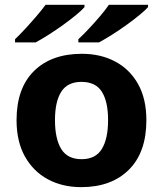

<svg xmlns="http://www.w3.org/2000/svg" viewBox="-20 -768 679 798"><path d="M588.4 -268.6Q588.4 -134.8 515.6 -62.5Q442.9 9.8 317.4 9.8Q239.7 9.8 179.2 -22.7Q118.7 -55.2 83.7 -117.4Q48.8 -179.7 48.8 -268.6Q48.8 -401.4 121.3 -472.9Q193.8 -544.4 320.3 -544.4Q398.4 -544.4 459 -512.2Q519.5 -480 554 -418.5Q588.4 -356.9 588.4 -268.6ZM208.5 -268.6Q208.5 -191.4 234.4 -148.9Q260.3 -106.4 319.3 -106.4Q377.4 -106.4 403.3 -148.9Q429.2 -191.4 429.2 -268.6Q429.2 -345.7 403.3 -386.7Q377.4 -427.7 318.4 -427.7Q260.7 -427.7 234.6 -386.7Q208.5 -345.7 208.5 -268.6ZM595.2 -748V-738.3Q584 -725.6 560.3 -706.1Q536.6 -686.5 506.8 -665Q477.1 -643.6 446.5 -624.3Q416 -605 391.6 -591.8H305.7V-605Q325.7 -623.5 349.4 -648.7Q373 -673.8 395.3 -700Q417.5 -726.1 432.6 -748ZM331.1 -748V-738.3Q320.3 -725.6 296.6 -706.1Q272.9 -686.5 243.2 -665Q213.4 -643.6 183.1 -624.3Q152.8 -605 128.4 -591.8H42.5V-605Q62 -623.5 85.2 -648.7Q108.4 -673.8 130.9 -700Q153.3 -726.1 169.4 -748Z"/></svg>

Font: Lunasima
Style: Bold
Weight: 700
Designer: The DocRepair Project, Monotype Design Team
Foundry: Google
Version: Version 2.009